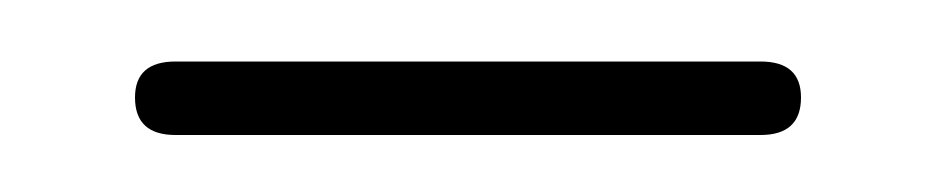

<svg xmlns="http://www.w3.org/2000/svg" viewBox="-20 -578 312 64"><path d="M25 -545.5Q25 -557.5 38.5 -557.5H233.5Q247 -557.5 247 -545.5Q247 -533 233.5 -533H38.5Q25 -533 25 -545.5Z"/></svg>

Font: Fraunces 72pt Soft Thin
Style: Regular
Weight: 100
Version: Version 1.000;[b76b70a41]